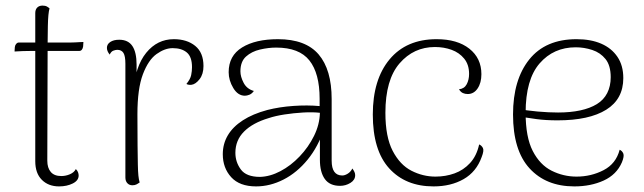

<svg xmlns="http://www.w3.org/2000/svg" viewBox="-20 -654 2302 686"><path d="M191 12Q153 12 129.5 -11.5Q106 -35 106 -78V-607Q106 -620 113 -627Q120 -634 132 -634Q142 -634 148 -630.5Q154 -627 157 -624Q152 -608 151 -561.5Q150 -515 150 -428L149 -80Q149 -54 161.5 -39.5Q174 -25 199 -25Q215 -25 230 -31.5Q245 -38 251 -50Q257 -44 259 -38Q261 -32 261 -27Q261 -9 240 1.5Q219 12 191 12ZM32 -470 33 -486Q34 -493 38 -497.5Q42 -502 47 -502H218Q222 -502 230 -502Q238 -502 247.5 -502.5Q257 -503 265.5 -503.5Q274 -504 278 -504L277 -488Q276 -481 272.5 -476.5Q269 -472 263 -472H92Q82 -472 62 -471.5Q42 -471 32 -470Z M453 8Q442 8 435 0.5Q428 -7 428 -20V-426Q428 -454 421 -465Q414 -476 399 -476Q393 -476 385 -473Q377 -470 372 -459Q362 -471 362 -483Q362 -496 374 -504Q386 -512 406 -512Q438 -512 453 -489.5Q468 -467 468 -423V-331L456 -326Q463 -417 502.5 -465.5Q542 -514 601 -514Q648 -514 677.5 -490Q707 -466 707 -418Q707 -389 693 -371Q679 -353 664 -351Q653 -350 646 -354Q660 -371 663 -385.5Q666 -400 666 -414Q666 -451 647.5 -466.5Q629 -482 597 -482Q569 -482 539.5 -461Q510 -440 490.5 -388.5Q471 -337 471 -246Q471 -178 471.5 -135Q472 -92 472.5 -66.5Q473 -41 474.5 -26.5Q476 -12 479 -2Q475 1 468.5 4.5Q462 8 453 8Z M1195 10Q1158 10 1140.5 -14.5Q1123 -39 1123 -83V-205L1138 -194Q1117 -130 1079 -83.5Q1041 -37 993 -12.5Q945 12 895 12Q836 12 806 -21Q776 -54 776 -103Q776 -140 794 -170.5Q812 -201 847.5 -224Q883 -247 935 -261Q978 -272 1028 -275.5Q1078 -279 1122 -275V-301Q1122 -392 1085.5 -438Q1049 -484 967 -484Q939 -484 909 -477Q879 -470 859 -452Q839 -434 839 -399Q839 -380 850.5 -358Q862 -336 887 -329Q880 -319 871 -315.5Q862 -312 855 -312Q830 -312 813.5 -339.5Q797 -367 797 -396Q797 -455 845 -484.5Q893 -514 973 -514Q1072 -514 1118.5 -459.5Q1165 -405 1165 -300V-80Q1165 -27 1203 -27Q1212 -27 1222.5 -33.5Q1233 -40 1239 -52Q1244 -45 1246.5 -39.5Q1249 -34 1249 -28Q1249 -11 1232 -0.5Q1215 10 1195 10ZM909 -22Q945 -23 982 -42.5Q1019 -62 1050.5 -95Q1082 -128 1102 -168.5Q1122 -209 1123 -251Q1097 -254 1063 -252Q1029 -250 996.5 -245Q964 -240 940 -232Q883 -215 852 -184Q821 -153 821 -108Q821 -75 840.5 -48.5Q860 -22 909 -22Z M1529 12Q1429 12 1370.5 -52.5Q1312 -117 1312 -245Q1312 -370 1372 -442Q1432 -514 1540 -514Q1614 -514 1657 -480Q1700 -446 1700 -389Q1700 -358 1686.5 -338Q1673 -318 1651 -318Q1642 -318 1634 -321.5Q1626 -325 1620 -335Q1639 -337 1647.5 -353Q1656 -369 1656 -390Q1656 -423 1638.5 -444.5Q1621 -466 1593.5 -476Q1566 -486 1534 -486Q1458 -486 1407.5 -427.5Q1357 -369 1357 -251Q1357 -165 1383 -115Q1409 -65 1450 -44Q1491 -23 1536 -23Q1572 -23 1604 -34.5Q1636 -46 1659.5 -71.5Q1683 -97 1692 -138Q1701 -134 1705.5 -125Q1710 -116 1701 -93Q1682 -40 1636.5 -14Q1591 12 1529 12Z M2032 12Q1931 12 1872 -52.5Q1813 -117 1813 -245Q1813 -369 1871 -441.5Q1929 -514 2040 -514Q2091 -514 2128 -498Q2165 -482 2186 -451Q2207 -420 2207 -375Q2207 -300 2146 -262Q2085 -224 1972 -224Q1930 -224 1896.5 -228.5Q1863 -233 1832 -238L1833 -265Q1861 -259 1901 -255.5Q1941 -252 1974 -252Q2018 -252 2053 -259.5Q2088 -267 2112.5 -282Q2137 -297 2149.5 -321.5Q2162 -346 2162 -378Q2162 -420 2143.5 -443Q2125 -466 2096 -475.5Q2067 -485 2037 -485Q1958 -485 1908 -427.5Q1858 -370 1858 -251Q1858 -164 1883.5 -114.5Q1909 -65 1951 -44Q1993 -23 2040 -23Q2092 -23 2136.5 -46Q2181 -69 2194 -119Q2203 -115 2207 -105.5Q2211 -96 2202 -74Q2183 -30 2137 -9Q2091 12 2032 12Z"/></svg>

Font: Arima Thin ExtraLight
Style: Regular
Weight: 250
Version: Version 1.100